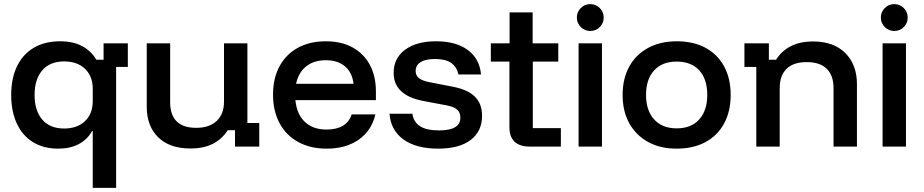

<svg xmlns="http://www.w3.org/2000/svg" viewBox="-20 -710 4474 930"><path d="M429.2 200V-75H425.8Q403.3 -34.2 361.7 -12.1Q320 10 261.7 10Q190.8 10 139.6 -21.7Q88.3 -53.3 61.3 -112.1Q34.2 -170.8 34.2 -250Q34.2 -329.2 61.7 -387.5Q89.2 -445.8 142.5 -477.9Q195.8 -510 271.7 -510Q333.3 -510 377.1 -487.1Q420.8 -464.2 446.7 -420.8H481.7V-500H599.2V-385.8H542.5V200ZM290.8 -87.5Q354.2 -87.5 391.7 -123.3Q429.2 -159.2 429.2 -220V-280Q429.2 -340.8 391.7 -376.7Q354.2 -412.5 290.8 -412.5Q221.7 -412.5 184.6 -369.2Q147.5 -325.8 147.5 -250Q147.5 -174.2 184.6 -130.8Q221.7 -87.5 290.8 -87.5Z M901.7 9.2Q801.7 9.2 746.2 -45Q690.8 -99.2 690.8 -192.5V-500H804.2V-215Q804.2 -153.3 835.8 -122.1Q867.5 -90.8 930 -90.8Q994.2 -90.8 1029.6 -124.2Q1065 -157.5 1065 -217.5V-500H1178.3V-114.2H1235.8V0H1118.3V-79.2H1083.3Q1055 -35.8 1010.8 -13.3Q966.7 9.2 901.7 9.2Z M1562.5 10Q1483.3 10 1424.6 -22.1Q1365.8 -54.2 1334.2 -113.3Q1302.5 -172.5 1302.5 -251.7Q1302.5 -330.8 1333.8 -388.8Q1365 -446.7 1422.5 -478.3Q1480 -510 1558.3 -510Q1633.3 -510 1687.5 -480.4Q1741.7 -450.8 1771.3 -396.2Q1800.8 -341.7 1800.8 -266.7V-225H1410.8Q1417.5 -156.7 1456.7 -119.6Q1495.8 -82.5 1561.7 -82.5Q1610 -82.5 1640.8 -100.8Q1671.7 -119.2 1683.3 -155.8H1798.3Q1780 -77.5 1717.9 -33.8Q1655.8 10 1562.5 10ZM1414.2 -304.2H1692.5Q1685.8 -359.2 1650.8 -388.8Q1615.8 -418.3 1558.3 -418.3Q1500.8 -418.3 1463.3 -388.8Q1425.8 -359.2 1414.2 -304.2Z M2102.5 10Q1995.8 10 1934.2 -34.6Q1872.5 -79.2 1866.7 -159.2H1977.5Q1983.3 -118.3 2015 -98.3Q2046.7 -78.3 2106.7 -78.3Q2210 -78.3 2210 -140Q2210 -165 2194.2 -179.2Q2178.3 -193.3 2141.7 -200L2030.8 -220.8Q1886.7 -248.3 1886.7 -357.5Q1886.7 -427.5 1941.7 -468.8Q1996.7 -510 2092.5 -510Q2189.2 -510 2246.2 -467.5Q2303.3 -425 2310 -349.2H2200.8Q2191.7 -387.5 2164.6 -405.8Q2137.5 -424.2 2086.7 -424.2Q2041.7 -424.2 2017.5 -409.2Q1993.3 -394.2 1993.3 -365.8Q1993.3 -345 2008.8 -332.1Q2024.2 -319.2 2057.5 -312.5L2169.2 -290.8Q2245 -276.7 2280 -242.1Q2315 -207.5 2315 -149.2Q2315 -74.2 2260 -32.1Q2205 10 2102.5 10Z M2544.2 0Q2498.3 0 2472.9 -23.3Q2447.5 -46.7 2447.5 -94.2V-411.7H2357.5V-500H2448.3V-650H2560V-500H2684.2V-411.7H2560.8V-89.2H2696.7V0Z M2782.5 0V-500H2895.8V0ZM2839.2 -560Q2812.5 -560 2793.3 -578.8Q2774.2 -597.5 2774.2 -625Q2774.2 -651.7 2792.9 -670.8Q2811.7 -690 2839.2 -690Q2865.8 -690 2885 -671.2Q2904.2 -652.5 2904.2 -625Q2904.2 -598.3 2885.4 -579.2Q2866.7 -560 2839.2 -560Z M3257.5 10Q3178.3 10 3119.6 -22.1Q3060.8 -54.2 3028.3 -112.5Q2995.8 -170.8 2995.8 -250Q2995.8 -329.2 3027.9 -387.5Q3060 -445.8 3119.2 -477.9Q3178.3 -510 3258.3 -510Q3339.2 -510 3397.5 -478.3Q3455.8 -446.7 3487.5 -388.3Q3519.2 -330 3519.2 -250Q3519.2 -170.8 3487.5 -112.1Q3455.8 -53.3 3397.1 -21.7Q3338.3 10 3257.5 10ZM3257.5 -88.3Q3328.3 -88.3 3367.1 -131.7Q3405.8 -175 3405.8 -250Q3405.8 -326.7 3367.1 -369.2Q3328.3 -411.7 3257.5 -411.7Q3187.5 -411.7 3148.3 -368.8Q3109.2 -325.8 3109.2 -250Q3109.2 -175 3148.3 -131.7Q3187.5 -88.3 3257.5 -88.3Z M3643.3 0V-385.8H3585.8V-500H3704.2V-420.8H3739.2Q3765.8 -463.3 3810.4 -486.2Q3855 -509.2 3918.3 -509.2Q4018.3 -509.2 4074.6 -452.9Q4130.8 -396.7 4130.8 -302.5V0H4017.5V-282.5Q4017.5 -344.2 3984.6 -376.7Q3951.7 -409.2 3887.5 -409.2Q3823.3 -409.2 3790 -376.7Q3756.7 -344.2 3756.7 -282.5V0Z M4255 0V-500H4368.3V0ZM4311.7 -560Q4285 -560 4265.8 -578.8Q4246.7 -597.5 4246.7 -625Q4246.7 -651.7 4265.4 -670.8Q4284.2 -690 4311.7 -690Q4338.3 -690 4357.5 -671.2Q4376.7 -652.5 4376.7 -625Q4376.7 -598.3 4357.9 -579.2Q4339.2 -560 4311.7 -560Z"/></svg>

Font: Funnel Display Light Medium
Style: Regular
Weight: 500
Version: Version 1.000